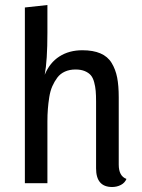

<svg xmlns="http://www.w3.org/2000/svg" viewBox="-20 -730 566 765"><path d="M168.9 -599.1Q168.9 -488.8 158.2 -432.1Q178.2 -480.5 216.8 -505.1Q255.4 -529.8 308.1 -529.8Q351.1 -529.8 380.1 -517.3Q409.2 -504.9 424.8 -479.2Q440.4 -453.6 446.8 -421.1Q453.1 -388.7 453.1 -341.8V-74.2Q453.1 -28.3 483.9 -17.1Q477.5 -1.5 461.7 6.8Q445.8 15.1 426.8 15.1Q362.8 15.1 362.8 -59.1V-325.2Q362.8 -350.6 361.3 -367.7Q359.9 -384.8 355.2 -402.3Q350.6 -419.9 341.8 -430.2Q333 -440.4 317.6 -446.8Q302.2 -453.1 280.8 -453.1Q257.3 -453.1 238.8 -444.8Q220.2 -436.5 208.5 -420.9Q196.8 -405.3 188.5 -386.5Q180.2 -367.7 176.3 -342.8Q172.4 -317.9 170.7 -295.4Q168.9 -272.9 168.9 -246.1V0H79.1V-700.2L168.9 -710Z"/></svg>

Font: Sansita Light
Style: Regular
Weight: 300
Designer: Pablo Cosgaya
Foundry: Omnibus-Type
Version: Version 1.006;hotconv 1.0.109;makeotfexe 2.5.65596